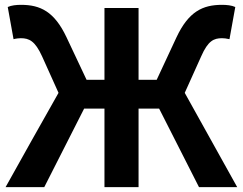

<svg xmlns="http://www.w3.org/2000/svg" viewBox="-20 -774 1005 794"><path d="M112 -195 3 0H83H163L328 -325H412V0H553V-325H638L803 0H961L744 -390L812 -541C840 -605 864 -616 898 -616C905 -616 917 -615 929 -612L953 -745C938 -752 917 -754 898 -754C818 -754 760 -726 710 -620L628 -444H553V-741H412V-444H338L255 -620C205 -726 147 -754 67 -754C48 -754 27 -752 12 -745L36 -612C47 -615 60 -616 66 -616C100 -616 125 -605 154 -541L222 -390Z"/></svg>

Font: GenSekiGothic2 TW B
Style: Regular
Weight: 700
Version: Version 2.100;PS 2.1;hotconv 16.6.51;makeotf.lib2.5.65220 DE